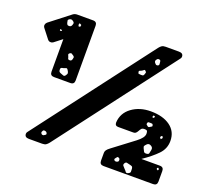

<svg xmlns="http://www.w3.org/2000/svg" viewBox="-119 -854 1113 1008"><g transform="rotate(20 437.5 -350.0)"><path d="M147 -350Q125 -350 125 -372V-554L81 -520Q74 -515 65 -516Q56 -517 50 -525L11 -575Q5 -583 6.5 -591.5Q8 -600 15 -606L127 -693Q137 -700 150 -700H238Q260 -700 260 -678V-372Q260 -350 238 -350ZM141 -660Q134 -665 129.5 -665.5Q125 -666 118 -662Q112 -658 112.5 -653.5Q113 -649 115 -641Q117 -635 119.5 -632Q122 -629 128 -629Q140 -628 144 -639Q147 -647 147 -651Q147 -655 141 -660ZM188 -656 177 -662 174 -651 179 -643 187 -647ZM100 -597 91 -598 93 -589 104 -592ZM204 -490Q197 -495 192.5 -497.5Q188 -500 181 -495Q175 -490 177 -485.5Q179 -481 182 -473Q183 -467 185 -464Q187 -461 194 -461Q200 -461 202.5 -463.5Q205 -466 207 -472Q209 -479 209 -482.5Q209 -486 204 -490ZM201 -410Q196 -418 191 -416Q186 -414 177 -411Q170 -410 166 -408Q162 -406 162 -398Q162 -390 164.5 -386.5Q167 -383 175 -380Q184 -377 190 -374.5Q196 -372 202 -380Q209 -389 208 -395Q207 -401 201 -410ZM134 0Q110 0 110 -20Q110 -26 114 -31L608 -681Q615 -690 622.5 -695Q630 -700 644 -700H718Q742 -700 742 -680Q742 -674 738 -669L244 -19Q237 -10 229.5 -5Q222 0 208 0ZM644 -610Q643 -617 642.5 -620.5Q642 -624 636 -626Q629 -627 626 -625Q623 -623 619 -617Q614 -608 622 -600Q626 -595 629 -593.5Q632 -592 639 -594Q644 -597 644.5 -600.5Q645 -604 644 -610ZM587 -545Q582 -550 578.5 -546.5Q575 -543 568 -539Q562 -536 557.5 -534.5Q553 -533 555 -526Q556 -518 560.5 -518Q565 -518 573 -517Q579 -517 582 -517.5Q585 -518 588 -524Q591 -531 592 -535.5Q593 -540 587 -545ZM197 -69Q191 -69 189 -66.5Q187 -64 185 -59Q182 -53 189 -46Q195 -42 201 -45Q206 -49 209.5 -50.5Q213 -52 212 -58Q209 -68 197 -69ZM551 0Q529 0 529 -22V-66Q529 -74 534 -81.5Q539 -89 554 -100Q632 -159 668.5 -186.5Q705 -214 705 -236Q705 -244 703 -250Q701 -256 687 -256Q675 -256 670 -250Q665 -244 662 -238Q656 -227 651 -223Q646 -219 638 -219H553Q535 -219 535 -238Q538 -291 581.5 -323Q625 -355 687 -355Q755 -355 795.5 -325.5Q836 -296 836 -243Q836 -200 805.5 -168.5Q775 -137 725 -103H828Q850 -103 850 -81V-22Q850 0 828 0ZM717 -336 708 -340 704 -333 706 -327 713 -328ZM720 -290Q718 -296 714.5 -296.5Q711 -297 705 -297Q699 -297 695 -297Q691 -297 689 -291Q687 -284 690 -281.5Q693 -279 698 -275Q703 -271 711 -277Q716 -280 719 -282Q722 -284 720 -290ZM791 -252H782L778 -244L785 -235L792 -243ZM748 -186Q735 -194 725 -184Q718 -177 715.5 -172.5Q713 -168 717 -160Q722 -149 725.5 -143Q729 -137 741 -138Q753 -139 754 -146Q755 -153 758 -165Q761 -179 748 -186ZM824 -90 818 -86 820 -79 827 -76 830 -84ZM610 -69Q605 -71 603 -69Q601 -67 597 -62Q594 -58 592.5 -55.5Q591 -53 594 -49Q598 -43 608 -45Q618 -48 618 -55Q619 -66 610 -69ZM678 -54Q667 -56 661 -58Q655 -60 649 -51Q644 -42 648.5 -37Q653 -32 660 -24Q668 -16 671.5 -10.5Q675 -5 685 -9Q696 -14 696.5 -20.5Q697 -27 696 -38Q695 -47 691 -49.5Q687 -52 678 -54Z"/></g></svg>

Font: Rubik Moonrocks
Style: Regular
Weight: 400
Designer: Hubert and Fischer, NaN
Foundry: Hubert and Fischer, NaN
Version: Version 2.200